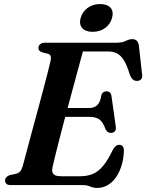

<svg xmlns="http://www.w3.org/2000/svg" viewBox="-20 -910 719 944"><path d="M247.5 -379H419Q442 -379 457.5 -392.5Q473 -406 479 -444.5Q483 -453 488.8 -457Q494.5 -461 502.5 -461Q514 -461 520.2 -455Q526.5 -449 528 -438.5L549 -289Q552 -272.5 545 -264.8Q538 -257 526 -256.5Q516.5 -256.5 510 -261.2Q503.5 -266 499 -274.5Q486.5 -309.5 469 -322.5Q451.5 -335.5 419 -335.5H234.5ZM385 0H33.5Q17 0 11 -6.5Q5 -13 5 -22.5Q5 -32 11.5 -38.8Q18 -45.5 28 -49L58.5 -55.5Q71.5 -59 78.8 -67Q86 -75 91.5 -92.5Q95 -105.5 103 -135.2Q111 -165 121.8 -205.8Q132.5 -246.5 145.2 -293.2Q158 -340 170.8 -387.5Q183.5 -435 195 -478Q206.5 -521 215 -554.5Q223.5 -588 227.5 -606Q232 -624.5 229 -633.8Q226 -643 216 -645.5L188 -652.5Q180.5 -655 174.8 -660Q169 -665 169 -674Q169 -685.5 177.5 -692.8Q186 -700 202 -700H552Q580.5 -700 598 -708.8Q615.5 -717.5 631 -717.5Q657 -717.5 662.5 -688.5L678.5 -545Q681 -530.5 675.2 -522.2Q669.5 -514 658 -512.5Q644.5 -511 635 -517.8Q625.5 -524.5 618 -543.5Q604.5 -588.5 589.5 -613Q574.5 -637.5 555.5 -647.2Q536.5 -657 510.5 -657H387.5Q381.5 -634 371 -596Q360.5 -558 347.8 -510.2Q335 -462.5 321 -410.8Q307 -359 293.5 -308.2Q280 -257.5 268.8 -213Q257.5 -168.5 249.5 -136Q241.5 -103.5 238.5 -89Q235 -74 237.8 -63.8Q240.5 -53.5 250.8 -48.5Q261 -43.5 279.5 -43.5H374.5Q410.5 -43.5 437.8 -55.5Q465 -67.5 488.2 -96Q511.5 -124.5 534.5 -173Q548 -198 566 -198Q589.5 -198 589 -168Q588 -129 577.5 -95.5Q567 -62 549.8 -37.5Q532.5 -13 509 0.5Q485.5 14 458 14Q439.5 14 423.5 7Q407.5 0 385 0ZM435.5 -753.5Q400 -753.5 384 -772.2Q368 -791 376.5 -822Q385 -852.5 410.8 -871.2Q436.5 -890 472.5 -890Q508.5 -890 524 -871.2Q539.5 -852.5 531 -822Q523 -791.5 497.2 -772.5Q471.5 -753.5 435.5 -753.5Z"/></svg>

Font: Fraunces SemiBold
Style: Italic
Weight: 600
Italic angle: -16°
Version: Version 1.000;[b76b70a41]